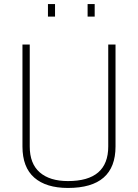

<svg xmlns="http://www.w3.org/2000/svg" viewBox="-20 -920 682 949"><path d="M127 -196Q127 -111 176.5 -68Q226 -25 316 -25Q515 -25 515 -196V-700H551V-196Q551 9 316 9Q208 9 149.5 -42Q91 -93 91 -196V-700H127ZM217 -838V-900H252V-838ZM413 -838V-900H448V-838Z"/></svg>

Font: TypoPRO Titillium Maps
Style: 1 wt
Weight: 100
Designer: Campivisivi
Foundry: Accademia di Belle Arti di Urbino and students of MA course of Visual design
Version: Version 001.001